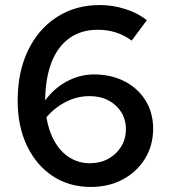

<svg xmlns="http://www.w3.org/2000/svg" viewBox="-20 -731 673 761"><path d="M340 10Q254 10 189 -33Q124 -76 87 -153Q50 -230 50 -332Q50 -446 91 -531Q132 -616 205.5 -663.5Q279 -711 376 -711Q427 -711 477 -695Q527 -679 562 -651L502 -570Q472 -592 439 -602.5Q406 -613 367 -613Q302 -613 255.5 -580Q209 -547 184.5 -484.5Q160 -422 159 -333Q195 -382 246 -409Q297 -436 352 -436Q421 -436 474 -408.5Q527 -381 557 -332.5Q587 -284 587 -221Q587 -155 555 -102.5Q523 -50 467 -20Q411 10 340 10ZM335 -350Q286 -350 241.5 -327.5Q197 -305 164 -266Q173 -211 196.5 -170Q220 -129 256 -106.5Q292 -84 336 -84Q377 -84 409 -101.5Q441 -119 460 -149.5Q479 -180 479 -219Q479 -257 460.5 -286.5Q442 -316 410 -333Q378 -350 335 -350Z"/></svg>

Font: Red Hat Text Medium
Style: Regular
Weight: 500
Designer: Pentagram, MCKL
Foundry: Pentagram, MCKL
Version: Version 1.023